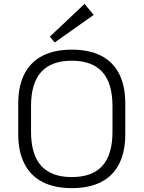

<svg xmlns="http://www.w3.org/2000/svg" viewBox="-20 -963 740 990"><path d="M350 7Q261 7 199.5 -24.5Q138 -56 106 -118.5Q74 -181 74 -271V-429Q74 -520 106 -582Q138 -644 199.5 -675.5Q261 -707 350 -707Q440 -707 501.5 -675.5Q563 -644 594.5 -582Q626 -520 626 -429V-271Q626 -181 594.5 -118.5Q563 -56 501.5 -24.5Q440 7 350 7ZM350 -50Q456 -50 508 -108Q560 -166 560 -284V-416Q560 -534 507.5 -592Q455 -650 350 -650Q245 -650 192.5 -592Q140 -534 140 -416V-284Q140 -166 192.5 -108Q245 -50 350 -50ZM463 -886 262 -744 237 -774 416 -943Z"/></svg>

Font: Pathway Extreme 8pt Thin 12pt ExtraLight
Style: Regular
Weight: 250
Version: Version 1.001;gftools[0.9.26]